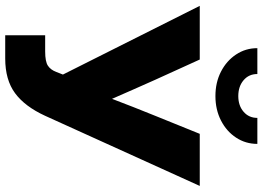

<svg xmlns="http://www.w3.org/2000/svg" viewBox="-152 -830 983 718"><g transform="rotate(90 339.0 -471.5)"><path d="M112.3 0V-149.4H172.9Q210.9 -149.4 226.3 -159.7Q241.7 -169.9 249.5 -190.9L259.3 -215.8L2.4 -727.5H203.1L278.8 -561Q297.4 -520 314.9 -479.7Q332.5 -439.5 350.1 -399.4Q365.2 -439.5 381.1 -479.7Q397 -520 413.6 -561L481 -727.5H675.8L413.6 -149.4Q378.9 -73.7 329.1 -36.9Q279.3 0 199.2 0ZM339.8 -786.1Q288.6 -786.1 248.3 -806.9Q208 -827.6 184.3 -863.3Q160.6 -898.9 160.6 -942.9H257.3Q257.3 -911.1 280.5 -891.4Q303.7 -871.6 339.8 -871.6Q375.5 -871.6 398.4 -891.4Q421.4 -911.1 421.4 -942.9H518.6Q518.6 -898.9 495.1 -863.3Q471.7 -827.6 431.2 -806.9Q390.6 -786.1 339.8 -786.1Z"/></g></svg>

Font: Inter Display ExtraBold
Style: Regular
Weight: 800
Designer: Rasmus Andersson
Foundry: rsms
Version: Version 4.000;git-a52131595